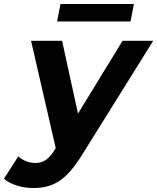

<svg xmlns="http://www.w3.org/2000/svg" viewBox="-110 -743 790 965"><path d="M563 -723H194L177 -635H546ZM506 -538 282 -172 202 -538H46L170 1L165 10C135 57 109 76 68 76C34 76 4 63 -18 43L-90 155C-59 184 1 202 56 202C159 202 223 163 302 36L660 -538Z"/></svg>

Font: AWKNG-Font
Style: Bold Italic
Weight: 700
Italic angle: -11.3°
Designer: Awakening Church
Foundry: Awakening Church
Version: Version 1.700;PS 001.700;hotconv 1.0.88;makeotf.lib2.5.64775